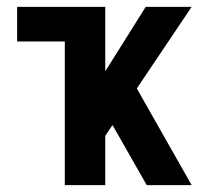

<svg xmlns="http://www.w3.org/2000/svg" viewBox="-20 -540 640 560"><path d="M169 0V-419H30V-520H287V-332L405 -520H539L379 -282L539 0H408L310 -172L308 -175L287 -144V0Z"/></svg>

Font: Iosevka SS04 Extended
Style: Bold
Weight: 700
Width: 7
Monospace: yes
Designer: Belleve Invis
Foundry: Belleve Invis
Version: Version 19.0.0; ttfautohint (v1.8.4)